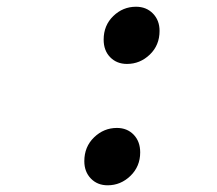

<svg xmlns="http://www.w3.org/2000/svg" viewBox="-20 -535 640 567"><path d="M355 -346.2Q324.7 -346.2 305.4 -366Q286.1 -385.7 286.1 -418Q286.1 -460 314.5 -487.5Q342.8 -515.1 381.8 -515.1Q412.1 -515.1 431.6 -495.1Q451.2 -475.1 451.2 -443.8Q451.2 -401.4 422.4 -373.8Q393.6 -346.2 355 -346.2ZM297.9 12.2Q267.6 12.2 248.3 -7.8Q229 -27.8 229 -59.1Q229 -101.6 257.8 -129.4Q286.6 -157.2 325.2 -157.2Q355.5 -157.2 374.8 -137.2Q394 -117.2 394 -85Q394 -43.5 365.2 -15.6Q336.4 12.2 297.9 12.2Z"/></svg>

Font: Office Code Pro Italic
Style: Regular
Weight: 400
Italic angle: -9°
Designer: Nathan Rutzky & Paul D. Hunt
Foundry: Adobe Systems Incorporated
Version: Version 1.004;PS 001.004;hotconv 1.0.70;makeotf.lib2.5.58329